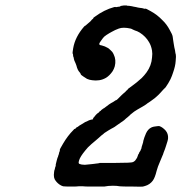

<svg xmlns="http://www.w3.org/2000/svg" viewBox="-20 -665 667 706"><path d="M436 -645Q442 -645 444 -645H446L447 -644Q449 -644 455.5 -643.5Q462 -643 465 -642Q468 -641 471.5 -640.5Q475 -640 480 -639Q487 -637 495 -636Q497 -636 499.5 -635.5Q502 -635 503 -635Q504 -635 508.5 -633.5Q513 -632 514 -633Q515 -635 534 -624Q558 -611 577 -591Q593 -576 604 -555Q614 -538 615 -530Q615 -526 616.5 -519Q618 -512 618.5 -506Q619 -500 621 -491Q624 -480 625 -470Q626 -465 626.5 -464Q627 -463 627 -456Q627 -449 626 -441Q625 -422 616 -397Q613 -387 607 -374Q599 -358 589 -344L580 -335L571 -325Q563 -316 557 -311Q554 -309 549 -304Q540 -297 534 -293Q531 -291 527.5 -288.5Q524 -286 522 -285Q520 -284 517 -281Q510 -276 485 -262Q474 -256 460 -244Q450 -234 443 -229Q440 -226 436.5 -223Q433 -220 426.5 -216Q420 -212 410 -204.5Q400 -197 396.5 -195.5Q393 -194 389 -191.5Q385 -189 378 -185Q371 -181 364 -176Q359 -171 353 -167Q348 -163 343 -158Q338 -153 332 -148.5Q326 -144 322.5 -140.5Q319 -137 316 -135Q302 -123 293 -111Q275 -89 271 -76Q268 -68 270 -64Q271 -62 280 -60Q293 -58 302 -60Q309 -61 312 -61Q315 -61 317 -61.5Q319 -62 326 -62.5Q333 -63 333 -63.5Q333 -64 338 -64Q347 -65 346 -66Q346 -66 349.5 -66Q353 -66 406 -66Q463 -66 469 -69Q477 -73 480 -79Q484 -83 487 -93Q488 -96 488 -97Q490 -97 492 -104Q493 -107 494 -107Q495 -108 497 -112Q497 -114 498 -115Q500 -117 501 -125Q501 -126 504 -134.5Q507 -143 507 -147Q510 -159 517 -175Q524 -190 536 -196Q544 -200 558 -201Q565 -202 567 -201Q578 -197 589 -185Q599 -173 598 -157Q598 -150 590 -127Q587 -117 582 -105Q580 -98 579 -96L578 -94L573 -82Q571 -77 568 -70Q560 -52 556 -37Q550 -12 542 -1Q531 14 513 19Q509 20 509 20Q509 20 506 21Q503 22 470 21Q426 21 420 20Q411 18 395 18Q378 18 363 21Q359 21 323 21Q287 21 285 20Q282 20 276.5 20Q271 20 269 20Q265 21 242 21Q219 21 212 20Q205 18 198 13Q187 5 181 -6Q178 -12 178 -22Q179 -36 180 -39Q181 -40 182 -45.5Q183 -51 184 -52.5Q185 -54 185 -57V-59V-60Q185 -61 188.5 -74.5Q192 -88 193 -88L195 -95Q195 -95 196 -97Q197 -99 197 -101.5Q197 -104 198 -105Q201 -112 200 -113Q198 -114 212 -137Q229 -166 250 -187Q254 -192 255 -191Q256 -190 261 -196Q263 -198 263.5 -197.5Q264 -197 267 -199.5Q270 -202 270.5 -202Q271 -202 273 -204L275 -205Q275 -205 280 -208Q295 -218 302 -220Q304 -221 306 -222Q308 -223 308.5 -223Q309 -223 311.5 -224Q314 -225 315.5 -225Q317 -225 317.5 -225.5Q318 -226 318.5 -225.5Q319 -225 321 -226Q322 -228 322 -229L323 -230V-232L325 -233Q327 -235 327 -235.5Q327 -236 328 -237Q329 -238 329 -238.5Q329 -239 332.5 -242.5Q336 -246 336 -246L337 -247L344 -252L345 -254Q347 -256 347.5 -256Q348 -256 350 -257.5Q352 -259 352 -260Q356 -263 360 -266Q363 -267 365 -269Q382 -283 396 -290Q398 -291 405 -296Q407 -297 408 -297Q409 -297 415 -303Q418 -306 420 -308Q422 -310 423 -311Q424 -312 427 -315Q430 -318 433.5 -321Q437 -324 439.5 -326Q442 -328 442 -328.5Q442 -329 444 -331Q450 -335 450 -337Q450 -338 456 -342Q484 -362 501 -378Q511 -388 519 -399Q537 -424 539 -453Q541 -468 539 -479Q536 -497 528 -510Q516 -531 494 -545Q484 -551 476 -553Q468 -556 467 -557Q467 -558 460 -560Q433 -566 417 -560Q403 -555 391 -548Q386 -545 382 -543Q370 -536 363 -530Q359 -526 352 -516Q345 -507 345 -503Q345 -499 354 -498Q366 -495 376 -489Q378 -488 380 -486.5Q382 -485 386.5 -480.5Q391 -476 391 -476Q391 -476 392.5 -474.5Q394 -473 395.5 -470Q397 -467 398 -465Q408 -445 402 -421Q399 -411 394 -403Q383 -387 370 -379Q358 -372 345 -370Q331 -368 319 -370Q309 -371 300 -375Q293 -379 286 -384Q277 -390 277 -392Q277 -394 273 -399Q265 -407 261 -424Q260 -427 258 -432Q252 -443 251 -453Q250 -457 249.5 -457Q249 -457 249 -458Q249 -467 247 -468Q246 -469 249 -487Q256 -529 289 -567Q293 -571 293.5 -570.5Q294 -570 298 -574Q302 -578 305 -580Q308 -582 312 -586Q316 -590 316 -590.5Q316 -591 318 -593Q324 -597 323 -598Q322 -599 328 -603Q363 -629 400 -639Q405 -640 405 -639Q405 -638 414 -640Q419 -641 422 -641L423 -643Z"/></svg>

Font: TT2020 Style E
Style: Italic
Weight: 400
Italic angle: -15°
Version: Version 0.2.000